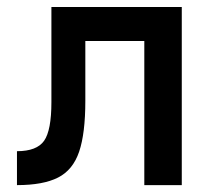

<svg xmlns="http://www.w3.org/2000/svg" viewBox="-20 -538 626 558"><path d="M29.3 0V-98.6Q86.9 -98.6 108.2 -128.9Q129.4 -159.2 129.4 -241.2V-517.6H508.3V0H399.4V-418.9H228V-244.6Q228 -150.4 210 -97.2Q191.9 -43.9 148.7 -22Q105.5 0 29.3 0Z"/></svg>

Font: Caskaydia Cove Medium
Style: Regular
Weight: 500
Monospace: yes
Designer: Aaron Bell
Foundry: Saja Typeworks
Version: Version 4.300; ttfautohint (v1.8.3)